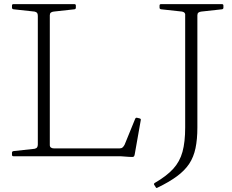

<svg xmlns="http://www.w3.org/2000/svg" viewBox="-20 -756 1123 929"><path d="M163 0V-736H221V-54Q221 -46 226.5 -42Q232 -38 241 -38H559Q568 -38 573.5 -43Q579 -48 583 -56L634 -181Q637 -188 644 -186L656 -183Q663 -181 661 -174L632 -10Q631 -4 629 -0.5Q627 3 622 3.5Q617 4 605 3L563 0ZM45 0Q38 0 38 -7V-17Q38 -24 46 -25L147 -36Q156 -38 159.5 -43Q163 -48 163 -57V-220H221V0ZM38 -729Q38 -736 45 -736H340Q347 -736 347 -729V-719Q347 -712 340 -711L240 -700Q231 -699 226 -695Q221 -691 221 -682V-516H163V-679Q163 -689 159.5 -693.5Q156 -698 147 -700L46 -711Q38 -712 38 -719ZM726 138Q723 133 729 129Q786 96 818 61Q850 26 863 -21.5Q876 -69 876 -139H935Q935 -82 926 -39Q917 4 895.5 36.5Q874 69 836 97Q798 125 742 152Q736 156 733 149ZM876 -139V-736H935V-139ZM752 -729Q752 -736 759 -736H1054Q1061 -736 1061 -729V-719Q1061 -712 1054 -711L954 -700Q945 -699 940 -695Q935 -691 935 -682V-516H877V-679Q877 -689 873.5 -693.5Q870 -698 861 -700L760 -711Q752 -712 752 -719Z"/></svg>

Font: Hahmlet ExtraLight
Style: Regular
Weight: 250
Designer: Minjoo Ham & Mark Frömberg
Foundry: hypertype
Version: Version 1.002